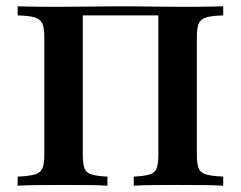

<svg xmlns="http://www.w3.org/2000/svg" viewBox="-20 -591 767 611"><path d="M36.3 0V-29Q73.4 -30.6 91.1 -35.9Q108.9 -41.1 114.9 -55.6Q121 -70.2 121 -98.4V-472.6Q121 -501.6 114.9 -515.7Q108.9 -529.8 91.1 -535.5Q73.4 -541.1 36.3 -541.9V-571Q50 -571 69 -570.2Q87.9 -569.4 114.9 -569.4Q141.9 -569.4 178.2 -569.4Q225 -569.4 274.6 -570.2Q324.2 -571 363.7 -571Q390.3 -571 421.8 -570.6Q453.2 -570.2 485.9 -569.8Q518.5 -569.4 549.2 -569.4Q583.9 -569.4 610.9 -569.4Q637.9 -569.4 657.7 -570.2Q677.4 -571 690.3 -571V-541.9Q654 -541.1 635.9 -535.5Q617.7 -529.8 612.1 -515.7Q606.5 -501.6 606.5 -472.6V-98.4Q606.5 -70.2 612.1 -55.6Q617.7 -41.1 635.9 -35.9Q654 -30.6 690.3 -29V0Q668.5 -1.6 629.8 -2Q591.1 -2.4 542.7 -2.4Q500 -2.4 463.7 -2Q427.4 -1.6 405.6 0V-29Q439.5 -30.6 456.5 -35.9Q473.4 -41.1 478.6 -55.6Q483.9 -70.2 483.9 -98.4V-546L490.3 -541.9H236.3L243.5 -546V-98.4Q243.5 -70.2 248.8 -55.6Q254 -41.1 271 -35.9Q287.9 -30.6 321.8 -29V0Q300 -1.6 263.7 -2Q227.4 -2.4 184.7 -2.4Q135.5 -2.4 97.2 -2Q58.9 -1.6 36.3 0Z"/></svg>

Font: Playfair
Style: Bold
Weight: 700
Designer: Claus Eggers Sørensen
Foundry: Claus Eggers Sørensen
Version: Version 2.001;gftools[0.9.30]